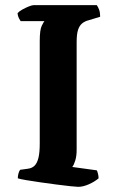

<svg xmlns="http://www.w3.org/2000/svg" viewBox="-20 -724 456 744"><path d="M283 0Q276 0 252.5 -2.5Q229 -5 198.5 -9Q168 -13 136.5 -17.5Q105 -22 81.5 -26Q58 -30 49 -33Q49 -42 51.5 -51.5Q54 -61 58 -66L87 -70Q104 -72 114 -82Q124 -92 129 -112.5Q134 -133 134 -168V-565Q134 -609 142 -624.5Q150 -640 152 -642H60Q57 -646 53 -654Q49 -662 48 -673Q54 -680 66.5 -687Q79 -694 91.5 -699Q104 -704 110 -704H355Q359 -699 363.5 -688Q368 -677 368 -659L325 -646Q309 -642 298.5 -633.5Q288 -625 282.5 -608.5Q277 -592 277 -560V-143Q277 -119 271.5 -101.5Q266 -84 260 -77L355 -64Q357 -61 359.5 -51.5Q362 -42 362 -33Q347 -20 324.5 -10Q302 0 283 0Z"/></svg>

Font: Texturina Medium 12pt
Style: Bold
Weight: 700
Version: Version 1.002